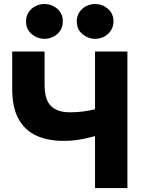

<svg xmlns="http://www.w3.org/2000/svg" viewBox="-20 -964 756 984"><path d="M467 0V-266.5Q426 -255 387.2 -248.5Q348.5 -242 305.5 -242Q225.5 -242 166.2 -269Q107 -296 74.8 -354.8Q42.5 -413.5 42.5 -508.5V-700H208.5V-531Q208.5 -452.5 241.5 -420.5Q274.5 -388.5 337 -388.5Q376.5 -388.5 407 -392.8Q437.5 -397 467 -404V-700H633V0ZM208 -765Q171.5 -765 142.5 -789.2Q113.5 -813.5 113.5 -854.5Q113.5 -881.5 126.8 -901.5Q140 -921.5 161.8 -932.5Q183.5 -943.5 208 -943.5Q244.5 -943.5 273.2 -919.2Q302 -895 302 -854.5Q302 -827 288.5 -806.8Q275 -786.5 253.5 -775.8Q232 -765 208 -765ZM468 -765Q431.5 -765 402.5 -789.2Q373.5 -813.5 373.5 -854.5Q373.5 -881.5 386.8 -901.5Q400 -921.5 421.5 -932.5Q443 -943.5 468 -943.5Q504 -943.5 532.8 -919.2Q561.5 -895 561.5 -854.5Q561.5 -827 548 -806.8Q534.5 -786.5 513 -775.8Q491.5 -765 468 -765Z"/></svg>

Font: Geologica Cursive
Style: Bold
Weight: 700
Designer: Sindre Bremnes, Frode Helland
Foundry: Monokrom Skriftforlag AS
Version: Version 1.010;gftools[0.9.28]